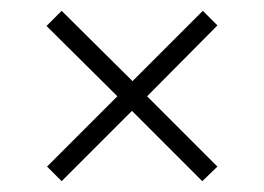

<svg xmlns="http://www.w3.org/2000/svg" viewBox="-20 -430 488 355"><path d="M94 -95 67 -122 197 -252 66 -382 94 -410 225 -280 355 -410 382 -383 252 -252 382 -122 354 -95 224 -225Z"/></svg>

Font: Saira SemiCondensed ExtraLight
Style: Regular
Weight: 250
Width: 4
Designer: Hector Gatti with collaboration of the Omnibus-Type team
Foundry: Omnibus-Type
Version: Version 1.101